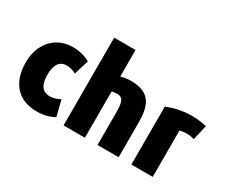

<svg xmlns="http://www.w3.org/2000/svg" viewBox="-128 -1129 1759 1503"><g transform="rotate(30 752.0 -378.0)"><path d="M455 -15C420 6 367 24 297 24C127 24 33 -89 33 -267C33 -442 143 -555 294 -555C357 -555 408 -540 450 -516C449 -514 411 -385 410 -383C384 -396 354 -406 323 -406C261 -406 228 -358 228 -268C228 -178 259 -130 327 -130C356 -130 388 -139 420 -156Z M1034 13H843V-260C843 -358 840 -411 775 -411C757 -411 741 -409 729 -404V13H536V-780H729V-540C757 -549 790 -553 822 -553C1012 -553 1034 -431 1034 -290Z M1504 -539 1473 -404C1444 -412 1427 -414 1405 -414C1382 -414 1356 -410 1342 -405V13H1149V-511C1203 -533 1281 -555 1376 -555C1410 -555 1462 -549 1504 -539Z"/></g></svg>

Font: Repo Black
Style: Regular
Weight: 900
Designer: Stefan Peev
Foundry: Context Ltd
Version: Version 1.502